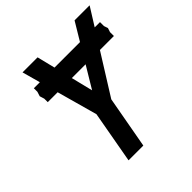

<svg xmlns="http://www.w3.org/2000/svg" viewBox="-192 -870 1015 1015"><g transform="rotate(-45 315.0 -362.5)"><path d="M249 -292.5 186 -519.5H112V-545.5L104 -571.5L112 -597V-623.5H157L129 -725H241.5L266.5 -623.5H457L518 -725H630.5L567 -623.5H606.5V-594L614 -571.5L606.5 -548.5V-519.5H502L360 -292.5L307 0H196.5ZM322 -398 395 -519.5H292Z"/></g></svg>

Font: JuliaMono MediumItalic
Style: Regular
Weight: 500
Italic angle: -9°
Monospace: yes
Designer: cormullion
Foundry: corm
Version: Version 0.049; ttfautohint (v1.8.4)